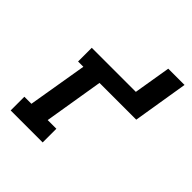

<svg xmlns="http://www.w3.org/2000/svg" viewBox="-200 -868 1001 1001"><g transform="rotate(45 300.0 -367.5)"><path d="M39 0V-101H91L146 -429H107V-530H432L466 -735H586L536 -429H265L211 -101H275V0Z"/></g></svg>

Font: Iosevka Curly Slab ExObl
Style: Bold
Weight: 700
Width: 7
Italic angle: -9°
Monospace: yes
Designer: Belleve Invis
Foundry: Belleve Invis
Version: Version 11.0.0; ttfautohint (v1.8.3)